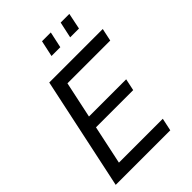

<svg xmlns="http://www.w3.org/2000/svg" viewBox="-260 -1028 1142 1142"><g transform="rotate(-45 310.5 -457.0)"><path d="M292 -812 314 -914H388L366 -812ZM449 -812 471 -914H544L523 -812ZM171 -710H621L604 -630H244L195 -400H508L492 -325H179L127 -80H496L479 0H20Z"/></g></svg>

Font: Raleway-v4020 Medium
Style: Italic
Weight: 500
Italic angle: -12°
Designer: Matt McInerney, Pablo Impallari, Rodrigo Fuenzalida
Foundry: Matt McInerney, Pablo Impallari, Rodrigo Fuenzalida
Version: Version 4.020;PS 004.020;hotconv 1.0.88;makeotf.lib2.5.64775